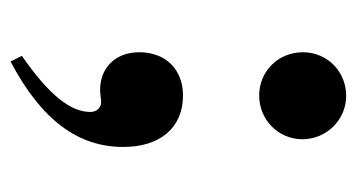

<svg xmlns="http://www.w3.org/2000/svg" viewBox="-180 -332 692 373"><g transform="rotate(90 166.5 -146.0)"><path d="M100 180C216 119 266 47 266 -39C266 -110 229 -155 166 -155C116 -155 82 -122 82 -70C82 -24 112 6 155 6C165 6 172 4 179 4C190 4 198 13 198 25C198 64 164 106 89 158ZM251 -387C251 -434 213 -472 167 -472C119 -472 82 -435 82 -388C82 -340 119 -303 166 -303C213 -303 251 -340 251 -387Z"/></g></svg>

Font: XITS Math
Style: Bold
Weight: 700
Designer: MicroPress Inc., with final additions and corrections provided by Coen Hoffman, Elsevier (retired)
Version: Version 1.302